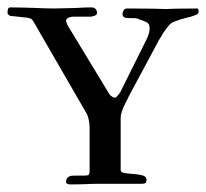

<svg xmlns="http://www.w3.org/2000/svg" viewBox="-26 -494 554 516"><path d="M151.4 -4.9Q151.4 -17.1 163.1 -21Q164.1 -22 175.8 -22H198.7Q207 -22 210.9 -23.4Q214.8 -24.9 214.8 -34.7V-152.8Q214.8 -160.6 212.4 -172.4Q210 -184.1 205.6 -190.9L64.5 -435.1Q60.1 -442.9 55.7 -444.3Q51.3 -445.8 45.9 -446.8Q43.5 -446.8 37.1 -447.5Q30.8 -448.2 23.9 -449Q17.1 -449.7 10.7 -450.4Q4.4 -451.2 2 -451.2Q-1.5 -452.1 -3.7 -454.8Q-5.9 -457.5 -5.9 -459.5Q-5.9 -462.9 -4.9 -468.5Q-3.9 -474.1 2 -474.1Q22.5 -474.1 38.3 -473.6Q54.2 -473.1 67.6 -472.7Q81.1 -472.2 93 -471.7Q105 -471.2 117.7 -471.2Q130.9 -471.2 141.6 -471.7Q152.3 -472.2 163.1 -472.2Q175.3 -472.2 188.2 -473.1Q201.2 -474.1 219.7 -474.1Q227.5 -474.1 231.2 -469.5Q234.9 -464.8 234.9 -459.5Q234.9 -454.1 228.3 -451.7Q221.7 -449.2 217.3 -449.2H171.9Q159.7 -449.2 153.8 -443.4Q151.4 -440.9 151.4 -437.5Q151.4 -436 155.8 -425.8L268.1 -240.7Q275.9 -231.4 284.2 -231.4Q286.6 -231.4 296.9 -245.6L367.7 -387.7Q373 -398.9 374.5 -405.5Q376 -412.1 376 -416.5V-419.9Q376 -430.7 366.9 -434.8Q357.9 -439 342.3 -444.3Q341.3 -445.3 329.6 -445.3H321.3Q315.4 -445.3 313.5 -445.8Q303.2 -447.3 303.2 -456.1Q303.2 -461.4 306.4 -466.3Q309.6 -471.2 315.4 -471.2Q342.8 -471.2 358.2 -470.9Q373.5 -470.7 383.8 -470.7Q396 -470.7 402.6 -470.2Q409.2 -469.7 419.9 -469.7Q426.8 -469.7 433.6 -470.2Q440.4 -470.7 448.7 -470.7Q458.5 -470.7 471.7 -470.9Q484.9 -471.2 504.4 -471.2Q506.8 -471.2 507.3 -467.5Q507.8 -463.9 507.8 -461.4Q507.8 -460.4 506.3 -458.3Q504.9 -456.1 502.9 -455.1Q494.1 -451.2 487.1 -449.2Q480 -447.3 472.9 -445.6Q465.8 -443.8 458.7 -441.7Q451.7 -439.5 442.9 -436Q435.1 -433.6 429 -426.8Q422.9 -419.9 417.5 -412.1Q413.1 -406.7 409.9 -400.6Q406.7 -394.5 401.4 -386.7L321.8 -238.3Q319.3 -232.9 315.4 -225.3Q311.5 -217.8 307.6 -209.5Q303.7 -201.2 301 -192.9Q298.3 -184.6 298.3 -178.2V-37.1Q298.3 -30.3 309.1 -28.8Q319.8 -27.3 333 -26.4Q346.2 -25.4 356.9 -22.7Q367.7 -20 367.7 -10.7Q367.7 -3.4 364.3 -1.7Q360.8 0 352.5 0H232.4Q226.1 0 220.5 0.2Q214.8 0.5 208.5 0.7Q202.1 1 194.8 1.2Q187.5 1.5 177.7 1.5H160.6Q151.4 0.5 151.4 -4.9Z"/></svg>

Font: IM FELL French Canon SC
Style: Regular
Weight: 400
Designer: Igino Marini
Foundry: Igino Marini
Version: 3.00